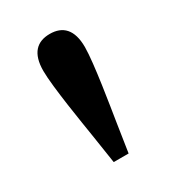

<svg xmlns="http://www.w3.org/2000/svg" viewBox="-92 -789 367 413"><g transform="rotate(-30 91.5 -583.0)"><path d="M91.6 -736.5C59.6 -736.5 40 -718 40 -674.3C40 -634.9 57.1 -532.6 62.2 -500L73.1 -428.9H110.1L121 -500C126.1 -532.7 143.2 -634.9 143.2 -674.3C143.2 -718 123.5 -736.5 91.6 -736.5Z"/></g></svg>

Font: Source Serif Variable
Style: Regular
Weight: 389
Designer: Frank Grießhammer
Foundry: Adobe Systems Incorporated
Version: Version 3.001;hotconv 1.0.111;makeotfexe 2.5.65597